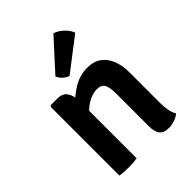

<svg xmlns="http://www.w3.org/2000/svg" viewBox="-216 -861 979 979"><g transform="rotate(-45 273.0 -372.0)"><path d="M124.5 -501.5Q161.5 -501.5 178.2 -477.5Q195 -453.5 195 -412V0Q168.5 4.5 133.5 4.5Q98.5 4.5 70.5 0V-494.5L77.5 -501.5ZM479 -113.5Q479 -86 483.5 -61.8Q488 -37.5 499 -19.5Q485 -8 464.5 -0.5Q444 7 421 7Q384 7 369.2 -13Q354.5 -33 354.5 -70.5V-309Q354.5 -352.5 343.2 -372.8Q332 -393 300 -393Q279 -393 253.2 -382.5Q227.5 -372 204 -351.2Q180.5 -330.5 164.5 -299.5V-413.5Q198.5 -450.5 244.2 -477.8Q290 -505 343.5 -505Q390 -505 420 -482.8Q450 -460.5 464.5 -422.2Q479 -384 479 -335.5ZM345.5 -751Q370.5 -743.5 394.2 -721.5Q418 -699.5 426.5 -674.5L250 -539Q234 -543.5 219 -557.2Q204 -571 197 -588Z"/></g></svg>

Font: Signika Negative Light SemiBold
Style: Regular
Weight: 600
Version: Version 2.001